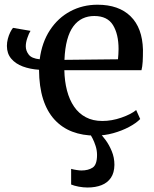

<svg xmlns="http://www.w3.org/2000/svg" viewBox="-20 -578 669 834"><path d="M394 11Q339 11 294.2 -6Q249.5 -23 217 -58.2Q184.5 -93.5 167.2 -147.5Q150 -201.5 149.5 -275Q111 -277.5 79.2 -289.2Q47.5 -301 28.8 -323.2Q10 -345.5 10 -378.5Q10 -394 14 -409.2Q18 -424.5 24.2 -437.2Q30.5 -450 36.5 -457L112.5 -444Q105.5 -433 98.8 -413.2Q92 -393.5 92 -377Q92 -357.5 104.8 -340.8Q117.5 -324 152.5 -320.5Q162 -394 197 -447.2Q232 -500.5 285.5 -529Q339 -557.5 403.5 -557.5Q496 -557.5 547.2 -507.2Q598.5 -457 601 -362Q601 -332 599.8 -310.2Q598.5 -288.5 594.5 -273H259.5Q260.5 -225 271 -184.8Q281.5 -144.5 301.8 -114.8Q322 -85 352.8 -68.8Q383.5 -52.5 424.5 -52.5Q465.5 -52.5 507.2 -67Q549 -81.5 571.5 -100L589 -61Q571.5 -43 540.5 -26.5Q509.5 -10 471.8 0.5Q434 11 394 11ZM260 -318 492.5 -320.5Q493.5 -330 494.2 -342.5Q495 -355 495 -365Q495 -429.5 470.8 -469Q446.5 -508.5 389.5 -508.5Q361.5 -508.5 338.5 -497.5Q315.5 -486.5 298.5 -463.5Q281.5 -440.5 271.8 -404.5Q262 -368.5 260 -318ZM360 236.5Q342 236.5 322 232.8Q302 229 289 223.5V155.5Q299.5 158.5 312.8 160.5Q326 162.5 333.5 162.5Q363.5 162.5 382.5 150Q401.5 137.5 401.5 95Q401.5 75.5 395.5 56.5Q389.5 37.5 381.5 22.2Q373.5 7 367.5 -1L394.5 -6L411.5 -1Q423 9 438.5 30Q454 51 465.5 78.8Q477 106.5 477 138Q476.5 172.5 461.8 194.2Q447 216 421 226.2Q395 236.5 360 236.5Z"/></svg>

Font: Merriweather 48pt
Style: Regular
Weight: 400
Version: Version 2.100